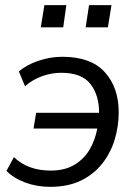

<svg xmlns="http://www.w3.org/2000/svg" viewBox="-20 -715 530 744"><path d="M174 9Q122 9 77 -8Q32 -25 5 -53L34 -106Q88 -54 177 -54Q231 -54 268.5 -76.5Q306 -99 327.5 -136Q349 -173 357 -217H110L120 -278H364Q364 -347 330 -390Q296 -433 217 -433Q182 -433 145 -420.5Q108 -408 77 -381L53 -438Q83 -464 129 -479.5Q175 -495 221 -495Q332 -495 386 -435.5Q440 -376 440 -280Q440 -226 424.5 -174.5Q409 -123 376.5 -81.5Q344 -40 294 -15.5Q244 9 174 9ZM312 -609 325 -695H412L398 -609ZM138 -609 152 -695H237L225 -609Z"/></svg>

Font: Nunito Sans
Style: Italic
Weight: 400
Italic angle: -9°
Designer: Vernon Adams
Foundry: Vernon Adams
Version: Version 3.006; ttfautohint (v1.8.3)